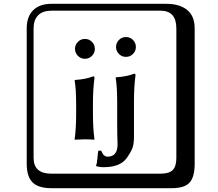

<svg xmlns="http://www.w3.org/2000/svg" viewBox="-20 -774 1140 1006"><path d="M603 -491.5Q588 -507 588 -528Q588 -549 603 -564.5Q618 -580 640 -580Q662 -580 677 -564.5Q692 -549 692 -528Q692 -507 677 -491.5Q662 -476 640 -476Q618 -476 603 -491.5ZM596 -18Q596 -21 595.5 -32.5Q595 -44 594.5 -69Q594 -94 594 -130V-234Q594 -323 586 -366L588 -369Q647 -373 683 -388Q690 -388 690 -380Q682 -319 682 -246V-57Q682 -20 674 1.5Q666 23 644 54Q610 102 523 102Q499 102 484 96L483 93Q488 86 490.5 54.5Q493 23 495 16L510 15Q510 16 515 25.5Q520 35 522 37Q524 39 530 43Q536 47 543 47Q596 47 596 -18ZM388 -481.5Q373 -497 373 -518Q373 -539 388 -554.5Q403 -570 425 -570Q447 -570 462 -554.5Q477 -539 477 -518Q477 -497 462 -481.5Q447 -466 425 -466Q403 -466 388 -481.5ZM379 -221Q379 -309 371 -353L373 -355Q432 -359 468 -374Q475 -374 475 -366Q467 -305 467 -233V-180Q467 -101 475 -44L473 -42Q448 -44 423 -44L372 -42L371 -44Q379 -99 379 -180ZM249 -718Q204 -718 180 -694Q156 -670 156 -625V53Q156 136 249 136H821Q866 136 885 117Q904 98 904 53V-625Q904 -718 821 -718ZM1000 84Q1000 153 973.5 182.5Q947 212 881 212H249Q181 212 150.5 181.5Q120 151 120 84V-625Q120 -687 154 -720.5Q188 -754 249 -754H851Q921 -754 960.5 -722Q1000 -690 1000 -625Z"/></svg>

Font: Libertinus Keyboard
Style: Regular
Weight: 700
Designer: Philipp H. Poll
Foundry: Khaled Hosny
Version: Version 6.7